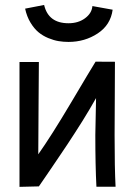

<svg xmlns="http://www.w3.org/2000/svg" viewBox="-20 -745 558 769"><path d="M254.4 -651.9Q293.5 -651.9 320.6 -671.9Q347.7 -691.9 350.1 -720.7L431.2 -706.1Q422.9 -645 371.3 -611.1Q319.8 -577.1 254.4 -577.1Q233.9 -577.1 214.6 -580.3Q195.3 -583.5 173.3 -592.5Q151.4 -601.6 134 -616Q116.7 -630.4 102.1 -654.5Q87.4 -678.7 80.6 -710.4L156.7 -725.1Q173.8 -651.9 254.4 -651.9ZM362.8 -498 440.4 -497.6Q439 -317.9 439 -204.6Q439 -70.8 442.9 2.9H366.2Q361.8 -80.6 361.8 -204.6Q361.8 -204.6 364.7 -352.1Q353 -331.1 338.1 -306.2Q323.2 -281.2 311 -261.5Q298.8 -241.7 279.3 -211.7Q259.8 -181.6 249.8 -166.5Q239.7 -151.4 217.3 -118.2Q194.8 -85 189 -76.4Q183.1 -67.9 159.9 -33.7Q136.7 0.5 135.7 1.5L58.1 3.4V-496.6H135.7Q135.7 -470.2 134.5 -331.8Q133.3 -193.4 133.3 -127Q185.5 -200.7 264.9 -334.5Q344.2 -468.3 362.8 -498Z"/></svg>

Font: FantasqueSansM Nerd Font
Style: Regular
Weight: 400
Monospace: yes
Designer: Jany Belluz
Version: Version 1.8.0 ; ttfautohint (v1.8.2);Nerd Fonts 3.4.0